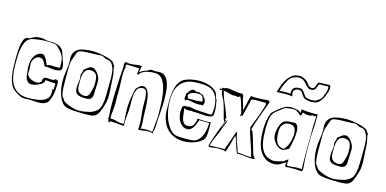

<svg xmlns="http://www.w3.org/2000/svg" viewBox="-74 -1183 3247 1615"><g transform="rotate(15 1549.5 -375.5)"><path d="M387 -203 385 -204Q373 -201 361 -201Q350 -201 339 -202.5Q328 -204 317 -204Q307 -204 297.5 -194.5Q288 -185 288 -171Q288 -170 288.5 -169Q289 -168 289 -166Q282 -155 271 -150Q260 -145 248 -145Q237 -145 222.5 -148.5Q208 -152 194 -159.5Q180 -167 170.5 -179.5Q161 -192 161 -209Q161 -214 162 -219Q163 -224 163 -230Q163 -241 161.5 -252Q160 -263 160 -286Q160 -298 164.5 -310Q169 -322 177 -332Q185 -342 195.5 -348.5Q206 -355 218 -355Q244 -355 257.5 -335.5Q271 -316 279 -293Q282 -293 285 -293.5Q288 -294 292 -294Q310 -294 328.5 -290.5Q347 -287 365 -287Q391 -287 409.5 -292Q428 -297 428 -321Q428 -345 419.5 -365.5Q411 -386 403 -415Q397 -436 391 -450Q385 -464 376.5 -474Q368 -484 354.5 -491Q341 -498 320 -503Q302 -508 279.5 -507Q257 -506 236 -509Q222 -513 212.5 -515Q203 -517 183 -517Q163 -517 151 -514Q139 -511 130 -506.5Q121 -502 113 -497.5Q105 -493 94 -489Q86 -487 79 -486Q72 -485 67 -483Q54 -475 46 -455.5Q38 -436 34 -409.5Q30 -383 28.5 -352Q27 -321 27 -291Q27 -253 28.5 -213.5Q30 -174 36.5 -138.5Q43 -103 56.5 -74Q70 -45 93 -29Q94 -28 103 -21.5Q112 -15 125 -7.5Q138 0 153.5 6Q169 12 184 12Q192 12 200.5 11Q209 10 224 10Q236 10 255.5 12Q275 14 299 14Q319 14 336 11.5Q353 9 368 1Q384 -7 394.5 -27.5Q405 -48 411 -74Q417 -100 419.5 -127.5Q422 -155 422 -178Q422 -203 415 -207.5Q408 -212 394 -212Q389 -212 390 -207.5Q391 -203 387 -203ZM402 -125V-124Q400 -124 398.5 -125.5Q397 -127 394 -127H392Q395 -112 395 -100Q395 -69 381.5 -50Q368 -31 343.5 -20Q319 -9 285 -5Q251 -1 209 -1Q160 -1 127 -19Q94 -37 74 -68.5Q54 -100 45.5 -143.5Q37 -187 37 -239Q37 -268 37.5 -304Q38 -340 43.5 -374.5Q49 -409 61.5 -437.5Q74 -466 98 -480Q109 -486 126.5 -490Q144 -494 161 -496Q178 -498 193 -499.5Q208 -501 214 -502Q243 -502 271.5 -501.5Q300 -501 319 -496Q330 -493 340.5 -482Q351 -471 360 -462Q378 -444 388 -427Q398 -410 402 -392.5Q406 -375 406.5 -356Q407 -337 407 -315Q394 -314 384.5 -313.5Q375 -313 368 -313Q357 -313 348 -314Q339 -315 327 -315Q312 -315 294 -307Q292 -310 286.5 -323.5Q281 -337 273.5 -351.5Q266 -366 256 -377.5Q246 -389 235 -389Q214 -389 197.5 -378.5Q181 -368 169.5 -350.5Q158 -333 152.5 -309.5Q147 -286 147 -260Q147 -239 150 -221Q153 -203 153 -195V-192Q153 -189 154.5 -177Q156 -165 162 -152Q168 -139 179 -128.5Q190 -118 210 -118Q222 -118 237.5 -122Q253 -126 268 -132.5Q283 -139 295 -147.5Q307 -156 312 -164Q315 -169 315 -174Q315 -179 317 -184Q340 -181 360.5 -179.5Q381 -178 404 -178V-167Q404 -156 403.5 -146.5Q403 -137 403 -127Q403 -126 402 -125Z M856 -369Q854 -389 848.5 -407Q843 -425 843 -444V-450Q843 -454 840 -456Q833 -456 831.5 -464Q830 -472 825 -476Q816 -485 795 -493Q774 -501 747 -507.5Q720 -514 690.5 -518Q661 -522 637 -522Q620 -522 605 -520.5Q590 -519 575 -517Q560 -515 542 -510.5Q524 -506 508 -495.5Q492 -485 481 -465.5Q470 -446 470 -415Q470 -407 471 -401.5Q472 -396 472 -391Q472 -348 464.5 -304.5Q457 -261 457 -215Q457 -184 462 -153Q467 -122 476 -95Q485 -68 498.5 -47Q512 -26 529 -15Q541 -7 560.5 -3Q580 1 601 3Q622 5 642 5.5Q662 6 674 6Q683 6 694 6.5Q705 7 716 7Q736 7 754.5 5.5Q773 4 787 -1Q802 -7 812.5 -19.5Q823 -32 830 -47.5Q837 -63 842.5 -80Q848 -97 853 -112Q860 -133 862.5 -155Q865 -177 865 -200Q865 -220 864 -240Q863 -260 861 -281Q859 -304 858.5 -326.5Q858 -349 856 -369ZM653 -8Q638 -8 616 -12.5Q594 -17 573 -24.5Q552 -32 535 -40.5Q518 -49 512 -58Q505 -72 498.5 -78Q492 -84 487.5 -96.5Q483 -109 480 -135.5Q477 -162 477 -217V-337Q477 -351 478 -362.5Q479 -374 481.5 -385.5Q484 -397 488 -410.5Q492 -424 499 -442Q504 -452 508.5 -466.5Q513 -481 519 -486Q529 -493 549.5 -496Q570 -499 595.5 -500Q621 -501 648 -501Q675 -501 699 -503Q704 -504 707.5 -504.5Q711 -505 716 -505Q728 -505 739.5 -497.5Q751 -490 765 -486Q773 -484 779.5 -484Q786 -484 791 -482Q806 -476 816 -461.5Q826 -447 832.5 -427.5Q839 -408 841.5 -385Q844 -362 844 -340Q844 -250 842.5 -194.5Q841 -139 833 -105.5Q825 -72 806.5 -54.5Q788 -37 755 -24Q694 -8 653 -8ZM669 -388Q649 -388 632 -373.5Q615 -359 601 -349V-343Q601 -332 596.5 -322Q592 -312 590 -301Q590 -294 592 -285Q594 -276 594 -267Q592 -249 589 -228.5Q586 -208 586 -188Q586 -170 590.5 -157.5Q595 -145 606 -137Q617 -129 636.5 -125.5Q656 -122 685 -122Q716 -122 727.5 -135Q739 -148 741 -171Q741 -177 741.5 -193.5Q742 -210 743 -228Q744 -246 744.5 -261.5Q745 -277 745 -280Q745 -286 744.5 -291.5Q744 -297 743 -303Q741 -316 733.5 -330.5Q726 -345 715.5 -358Q705 -371 693 -379.5Q681 -388 669 -388ZM598 -225Q598 -251 599 -276Q600 -301 606.5 -320Q613 -339 626.5 -350.5Q640 -362 665 -362Q682 -360 694 -355Q706 -350 713 -338.5Q720 -327 723 -308Q726 -289 726 -260Q726 -242 723.5 -231.5Q721 -221 719 -211Q715 -196 711.5 -183Q708 -170 703 -160.5Q698 -151 689 -145.5Q680 -140 665 -140Q646 -140 628.5 -149.5Q611 -159 606 -173Q601 -183 599.5 -196.5Q598 -210 598 -225Z M1054 17Q1053 11 1052.5 4.5Q1052 -2 1052 -9Q1052 -42 1056.5 -80Q1061 -118 1061 -156Q1061 -166 1060.5 -176Q1060 -186 1060 -197Q1060 -224 1062 -248Q1064 -272 1071 -290.5Q1078 -309 1092 -319.5Q1106 -330 1130 -330Q1148 -330 1155.5 -312.5Q1163 -295 1165.5 -269Q1168 -243 1167.5 -211Q1167 -179 1169 -151Q1171 -118 1175 -88Q1179 -58 1179 -29Q1179 1 1175 16Q1176 17 1181 17H1188Q1208 17 1227 13Q1246 9 1265 9Q1274 9 1283.5 10.5Q1293 12 1302 17Q1306 -2 1310 -24Q1314 -46 1314 -71V-89Q1316 -131 1320.5 -180.5Q1325 -230 1325 -275Q1325 -309 1322.5 -348Q1320 -387 1310 -420Q1300 -453 1280 -475Q1260 -497 1226 -497Q1216 -497 1206 -496Q1196 -495 1186 -495Q1178 -495 1172 -496.5Q1166 -498 1161 -498Q1149 -498 1139 -492Q1129 -486 1118 -481Q1108 -476 1097.5 -473Q1087 -470 1079 -465Q1074 -462 1070.5 -457.5Q1067 -453 1060 -453V-456Q1062 -463 1063.5 -479Q1065 -495 1070 -506Q1065 -507 1060.5 -507.5Q1056 -508 1051 -508Q1032 -508 1011.5 -504Q991 -500 970 -500Q959 -500 949.5 -501.5Q940 -503 930 -505Q923 -500 921 -495Q919 -490 919 -484Q919 -480 919.5 -475Q920 -470 921 -465Q921 -445 918.5 -422.5Q916 -400 915 -376Q913 -319 910 -260.5Q907 -202 907 -142Q907 -111 908 -81Q909 -51 912 -22Q912 -17 909.5 -16Q907 -15 907 -11Q912 -10 913 -5Q914 0 914.5 5.5Q915 11 917 15.5Q919 20 926 20Q930 20 931.5 15Q933 10 938 9L1047 18Q1053 18 1054 17ZM1297 6Q1280 -1 1249 -1Q1233 -1 1218 0Q1203 1 1190 3Q1190 -2 1193.5 -2Q1197 -2 1197 -6V-43Q1197 -52 1196.5 -60.5Q1196 -69 1195 -78Q1193 -101 1192.5 -130Q1192 -159 1190.5 -189Q1189 -219 1186 -247Q1183 -275 1175.5 -297.5Q1168 -320 1155.5 -333.5Q1143 -347 1123 -347Q1116 -347 1107 -343Q1098 -339 1090 -332.5Q1082 -326 1075 -318.5Q1068 -311 1065 -304Q1062 -297 1060 -285Q1058 -273 1056 -262Q1049 -227 1045 -194.5Q1041 -162 1041 -127Q1041 -93 1044 -61Q1047 -29 1047 -18Q1047 -10 1046.5 -3.5Q1046 3 1037 3Q1009 3 983.5 -5.5Q958 -14 926 -14Q926 -49 930.5 -82.5Q935 -116 935 -153Q935 -168 934.5 -183.5Q934 -199 934 -216Q934 -230 934.5 -243Q935 -256 935 -269Q935 -300 933 -330.5Q931 -361 931 -392Q931 -412 933 -431Q935 -450 943 -470Q938 -470 938.5 -467Q939 -464 937 -462Q936 -464 936 -466Q936 -467 935 -468Q935 -474 936.5 -480.5Q938 -487 948 -487Q974 -487 999 -485Q1024 -483 1051 -483Q1051 -481 1051.5 -478.5Q1052 -476 1052 -474Q1052 -463 1049.5 -450.5Q1047 -438 1046 -431Q1047 -430 1048 -430Q1050 -430 1052.5 -431.5Q1055 -433 1058 -433Q1058 -432 1059 -432Q1060 -432 1061 -431.5Q1062 -431 1064 -431Q1064 -432 1065 -433Q1065 -435 1064 -436Q1063 -437 1063 -439Q1069 -445 1079 -452.5Q1089 -460 1104 -466Q1119 -472 1140.5 -476Q1162 -480 1192 -480Q1227 -480 1249.5 -456Q1272 -432 1285.5 -389Q1299 -346 1304 -286.5Q1309 -227 1309 -155V-137Q1309 -132 1309 -128Q1309 -124 1308 -119Q1306 -88 1302.5 -57Q1299 -26 1297 6Z M1697 -243Q1716 -243 1731 -246Q1746 -249 1757 -260Q1761 -273 1761 -299Q1761 -325 1756.5 -351Q1752 -377 1748 -400Q1739 -405 1737.5 -418Q1736 -431 1731 -442Q1726 -457 1711 -470Q1696 -483 1674.5 -492.5Q1653 -502 1627.5 -507.5Q1602 -513 1576 -513Q1549 -513 1524 -509.5Q1499 -506 1478.5 -500Q1458 -494 1443 -486.5Q1428 -479 1421 -472Q1390 -442 1378 -393Q1366 -344 1366 -286V-215Q1366 -168 1378.5 -126.5Q1391 -85 1416.5 -54Q1442 -23 1480.5 -5Q1519 13 1571 13Q1595 13 1619.5 8.5Q1644 4 1666 -4.5Q1688 -13 1705 -23.5Q1722 -34 1733 -46Q1745 -60 1748.5 -84.5Q1752 -109 1752 -135Q1752 -152 1751.5 -169.5Q1751 -187 1751 -202Q1747 -198 1738 -198Q1733 -198 1721.5 -198Q1710 -198 1695.5 -198Q1681 -198 1665 -199Q1649 -200 1636 -202Q1634 -170 1620 -145.5Q1606 -121 1572 -121Q1546 -121 1534.5 -135Q1523 -149 1518 -170Q1513 -191 1511 -214.5Q1509 -238 1503 -258Q1513 -253 1522.5 -251Q1532 -249 1541 -249Q1549 -249 1557 -250Q1565 -251 1572 -251Q1577 -251 1583 -249Q1589 -247 1594 -247L1599 -249Q1625 -248 1650 -245.5Q1675 -243 1697 -243ZM1497 -272Q1495 -272 1493 -272.5Q1491 -273 1489 -273Q1481 -244 1481 -222Q1481 -199 1487 -176Q1493 -153 1504.5 -135Q1516 -117 1533 -105.5Q1550 -94 1572 -94Q1591 -94 1604 -104Q1617 -114 1626 -129Q1635 -144 1641.5 -161.5Q1648 -179 1654 -193Q1659 -192 1662.5 -192Q1666 -192 1670 -192H1706Q1714 -192 1722 -191.5Q1730 -191 1740 -190Q1740 -108 1705 -55Q1693 -40 1683 -31.5Q1673 -23 1660 -18.5Q1647 -14 1628.5 -13Q1610 -12 1581 -12Q1564 -12 1546.5 -12.5Q1529 -13 1509 -15Q1480 -18 1455 -41.5Q1430 -65 1411 -103Q1392 -141 1381.5 -190Q1371 -239 1371 -294Q1371 -362 1391 -401.5Q1411 -441 1440.5 -461.5Q1470 -482 1503.5 -487.5Q1537 -493 1565 -493Q1600 -493 1629 -489.5Q1658 -486 1673 -478Q1748 -440 1748 -321Q1748 -307 1746.5 -292.5Q1745 -278 1740 -264Q1737 -263 1725 -263Q1676 -266 1644.5 -267Q1613 -268 1599 -270Q1585 -272 1572 -275.5Q1559 -279 1545 -279Q1537 -279 1530.5 -277.5Q1524 -276 1518 -276Q1512 -276 1507 -281Q1502 -272 1497 -272ZM1646 -318Q1648 -318 1653 -329Q1658 -340 1658 -345Q1658 -365 1646.5 -380.5Q1635 -396 1624 -409Q1623 -408 1619 -408Q1611 -408 1604 -413.5Q1597 -419 1588 -419Q1584 -419 1580.5 -418.5Q1577 -418 1573 -418Q1563 -418 1557 -422.5Q1551 -427 1541 -427Q1530 -427 1523 -421.5Q1516 -416 1510 -408L1499 -392Q1494 -384 1488 -378Q1489 -377 1489 -368Q1489 -361 1487.5 -354Q1486 -347 1486 -340Q1486 -332 1490.5 -328.5Q1495 -325 1498 -321Q1500 -332 1513 -332Q1530 -332 1557.5 -325.5Q1585 -319 1609 -319Q1633 -319 1640 -323Q1642 -321 1642.5 -319.5Q1643 -318 1646 -318ZM1506 -371Q1506 -379 1513.5 -385.5Q1521 -392 1532.5 -396.5Q1544 -401 1558 -403.5Q1572 -406 1586 -406Q1617 -406 1627 -390Q1637 -374 1637 -348Q1632 -348 1626.5 -348.5Q1621 -349 1617 -349Q1610 -349 1610 -345Q1609 -346 1596 -349V-347Q1596 -346 1597 -346Q1597 -345 1596 -344Q1588 -345 1571.5 -345Q1555 -345 1534 -345Q1514 -345 1512 -344Q1512 -352 1509 -358.5Q1506 -365 1506 -371Z M2164 -40Q2159 -54 2150.5 -85.5Q2142 -117 2132.5 -149Q2123 -181 2114 -205Q2105 -229 2099 -229H2096Q2095 -229 2095 -231Q2115 -300 2139 -365Q2163 -430 2187 -496Q2182 -498 2178 -498Q2174 -498 2174 -502Q2174 -504 2175 -505Q2146 -503 2119 -500.5Q2092 -498 2067 -498Q2056 -498 2045 -499Q2034 -500 2024 -502Q2016 -498 2008.5 -459.5Q2001 -421 1987 -366Q1982 -398 1970 -429.5Q1958 -461 1957 -490Q1952 -491 1950.5 -494Q1949 -497 1948 -502Q1946 -501 1938 -501H1929Q1897 -501 1866.5 -507.5Q1836 -514 1807 -514Q1801 -512 1794 -509Q1787 -506 1780 -506Q1781 -506 1771 -508Q1769 -506 1769 -503V-499Q1769 -497 1768 -496H1761Q1750 -496 1750 -489Q1751 -485 1758 -485Q1761 -485 1764.5 -485.5Q1768 -486 1771 -486H1774Q1775 -468 1780.5 -455Q1786 -442 1792 -430Q1802 -416 1810 -393.5Q1818 -371 1825 -346Q1832 -321 1838 -297Q1844 -273 1849 -256Q1851 -250 1855 -244Q1859 -238 1859 -231Q1859 -226 1851.5 -206Q1844 -186 1832.5 -155.5Q1821 -125 1807.5 -85.5Q1794 -46 1783 -3Q1790 3 1803 3Q1817 3 1832 -0.5Q1847 -4 1864 -4Q1868 -4 1878.5 -3.5Q1889 -3 1900 -2.5Q1911 -2 1919.5 -1Q1928 0 1928 1V5Q1928 8 1930 8Q1933 8 1937 -2Q1941 -12 1945 -25Q1949 -38 1952.5 -50Q1956 -62 1958 -66Q1964 -85 1967.5 -105.5Q1971 -126 1981 -144Q1996 -110 2006.5 -73Q2017 -36 2032 -3Q2037 -3 2041 -3.5Q2045 -4 2050 -4Q2078 -4 2106.5 0.5Q2135 5 2161 5H2174Q2178 5 2181 4.5Q2184 4 2188 3Q2187 -3 2182.5 -7Q2178 -11 2175 -16Q2171 -21 2168.5 -27.5Q2166 -34 2164 -40ZM1991 -148Q1989 -156 1989 -165.5Q1989 -175 1981 -180Q1965 -138 1951 -96Q1937 -54 1922 -12Q1914 -12 1907.5 -12.5Q1901 -13 1894 -13Q1867 -13 1841 -11Q1815 -9 1792 -9Q1805 -58 1826 -100.5Q1847 -143 1862 -193Q1883 -235 1883 -253Q1878 -249 1875.5 -244Q1873 -239 1869.5 -231.5Q1866 -224 1861 -212Q1856 -200 1847 -181L1846 -182Q1846 -183 1849 -191Q1852 -199 1856 -209.5Q1860 -220 1864 -231.5Q1868 -243 1870 -252L1868 -253Q1866 -253 1865 -247Q1862 -251 1862 -257Q1862 -265 1868 -268Q1850 -325 1826.5 -376Q1803 -427 1787 -486Q1812 -484 1831 -477.5Q1850 -471 1873 -466Q1872 -467 1871 -467.5Q1870 -468 1869 -469H1895Q1902 -469 1907 -467Q1912 -465 1914 -465Q1919 -465 1924 -469.5Q1929 -474 1936 -474Q1950 -444 1959.5 -409Q1969 -374 1979 -339Q1978 -334 1976.5 -329.5Q1975 -325 1975 -318V-315Q1982 -315 1982 -319.5Q1982 -324 1987 -328Q1988 -318 1994 -318Q2021 -437 2027 -448L2026 -452Q2026 -471 2039 -475Q2052 -479 2069 -479Q2091 -479 2113 -478.5Q2135 -478 2155 -478H2156Q2159 -478 2159 -467Q2159 -458 2152.5 -435.5Q2146 -413 2135.5 -383Q2125 -353 2111 -317.5Q2097 -282 2083 -246Q2088 -216 2097.5 -186.5Q2107 -157 2117.5 -127Q2128 -97 2138 -66.5Q2148 -36 2154 -4Q2122 -5 2094 -8.5Q2066 -12 2035 -13Q2027 -45 2013 -79Q1999 -113 1991 -148Z M2350 -614 2351 -621Q2351 -640 2366.5 -648.5Q2382 -657 2396 -657Q2400 -657 2408 -655L2411 -654Q2419 -653 2424.5 -644Q2430 -635 2437 -624Q2444 -613 2454.5 -603Q2465 -593 2482 -590Q2497 -587 2504.5 -586Q2512 -585 2520 -585Q2524 -585 2528.5 -585.5Q2533 -586 2541 -587L2558 -589Q2576 -595 2588.5 -607Q2601 -619 2610.5 -634.5Q2620 -650 2627 -667.5Q2634 -685 2640 -702L2641 -705Q2646 -725 2646 -737Q2646 -748 2642.5 -755.5Q2639 -763 2630 -763Q2629 -763 2628 -762.5Q2627 -762 2625 -762L2542 -759Q2536 -754 2532.5 -744Q2529 -734 2525.5 -724.5Q2522 -715 2517 -707.5Q2512 -700 2503 -700H2502Q2500 -700 2498.5 -699.5Q2497 -699 2495 -699Q2481 -700 2472 -707.5Q2463 -715 2455 -727Q2439 -748 2417 -759.5Q2395 -771 2372 -771Q2335 -771 2310 -752.5Q2285 -734 2268 -708Q2251 -682 2240.5 -652.5Q2230 -623 2223 -601L2220 -591H2231Q2245 -591 2261.5 -592Q2278 -593 2298 -593Q2312 -593 2324.5 -592.5Q2337 -592 2344 -590L2356 -588L2355 -592L2354 -607Q2354 -609 2352 -611Q2350 -613 2350 -614ZM2371 -756Q2397 -756 2412 -744.5Q2427 -733 2438.5 -719.5Q2450 -706 2462 -695Q2474 -684 2494 -684Q2511 -684 2520 -690.5Q2529 -697 2533.5 -706Q2538 -715 2541 -725.5Q2544 -736 2550 -745L2623 -747V-745Q2625 -747 2627 -747Q2631 -747 2631 -736Q2631 -728 2629.5 -718Q2628 -708 2626 -699Q2624 -690 2621.5 -684Q2619 -678 2618 -678L2617 -681Q2612 -661 2607 -650.5Q2602 -640 2595.5 -633Q2589 -626 2580 -620.5Q2571 -615 2558 -606L2555 -604L2519 -600Q2512 -600 2505.5 -601Q2499 -602 2485 -605Q2468 -608 2460 -619Q2452 -630 2444.5 -641.5Q2437 -653 2427 -662.5Q2417 -672 2396 -672Q2387 -672 2376.5 -670Q2366 -668 2356.5 -662Q2347 -656 2341 -644Q2335 -632 2335 -612Q2335 -607 2336 -606Q2327 -607 2316 -607.5Q2305 -608 2294 -608Q2278 -608 2264 -607.5Q2250 -607 2241 -607Q2245 -622 2252 -640.5Q2259 -659 2267.5 -677Q2276 -695 2285.5 -710Q2295 -725 2303 -731Q2317 -742 2334 -749Q2351 -756 2371 -756ZM2595 -185V-230Q2595 -239 2595.5 -252.5Q2596 -266 2596 -284V-304Q2597 -334 2598.5 -352Q2600 -370 2601 -387Q2602 -404 2602.5 -425.5Q2603 -447 2603 -483Q2603 -487 2602 -493.5Q2601 -500 2596 -500Q2594 -500 2593.5 -497.5Q2593 -495 2591 -495Q2559 -495 2523 -497Q2487 -499 2462 -504Q2460 -496 2460 -491V-480Q2460 -472 2459 -471Q2445 -488 2419.5 -492.5Q2394 -497 2363 -498Q2360 -498 2357.5 -496.5Q2355 -495 2352 -495Q2347 -495 2337.5 -492.5Q2328 -490 2312 -481Q2296 -472 2273.5 -454.5Q2251 -437 2220 -407Q2214 -390 2210.5 -380Q2207 -370 2206 -368Q2202 -353 2199 -335Q2196 -319 2194 -296.5Q2192 -274 2192 -245Q2192 -197 2200.5 -152.5Q2209 -108 2228 -74Q2247 -40 2278 -19.5Q2309 1 2354 1Q2372 1 2384.5 -3Q2397 -7 2408 -13.5Q2419 -20 2429.5 -27Q2440 -34 2454 -40Q2453 -32 2451.5 -26Q2450 -20 2450 -12Q2450 -8 2452.5 -5.5Q2455 -3 2457 0Q2474 -4 2511 -4Q2531 -4 2551.5 -3Q2572 -2 2592 0Q2603 -5 2603 -16Q2603 -45 2601 -61.5Q2599 -78 2599 -80V-81V-80Q2597 -105 2596 -131.5Q2595 -158 2595 -185ZM2592 -302Q2592 -280 2591.5 -264Q2591 -248 2591 -234.5Q2591 -221 2590.5 -208Q2590 -195 2590 -178Q2590 -138 2590.5 -98.5Q2591 -59 2592 -17Q2577 -20 2562 -20Q2541 -20 2520.5 -17Q2500 -14 2477 -14Q2470 -14 2465.5 -16Q2461 -18 2461 -26Q2461 -34 2462.5 -42.5Q2464 -51 2464 -59Q2464 -68 2463 -69Q2451 -62 2440.5 -53.5Q2430 -45 2419 -37Q2417 -37 2417.5 -39.5Q2418 -42 2416 -42Q2414 -39 2405.5 -36Q2397 -33 2385.5 -30.5Q2374 -28 2361.5 -26Q2349 -24 2339 -24Q2328 -24 2321 -27.5Q2314 -31 2309 -31Q2274 -41 2254.5 -66.5Q2235 -92 2225 -125.5Q2215 -159 2212.5 -197Q2210 -235 2210 -270Q2210 -280 2210.5 -296Q2211 -312 2213 -329.5Q2215 -347 2218 -363.5Q2221 -380 2227 -391Q2239 -415 2266 -434.5Q2293 -454 2317 -474Q2321 -477 2330.5 -479.5Q2340 -482 2352 -483.5Q2364 -485 2375.5 -486Q2387 -487 2395 -487Q2403 -487 2414 -484.5Q2425 -482 2425 -480L2424 -477Q2434 -477 2444.5 -466Q2455 -455 2466 -449Q2472 -455 2474 -464Q2476 -473 2479 -481Q2507 -470 2530 -470Q2551 -470 2564 -480Q2569 -478 2574.5 -476Q2580 -474 2585 -474Q2589 -474 2587.5 -478.5Q2586 -483 2590 -483Q2595 -481 2595 -466Q2595 -445 2593 -423.5Q2591 -402 2591 -380Q2591 -357 2591.5 -337.5Q2592 -318 2592 -302ZM2349 -368Q2337 -363 2327.5 -349Q2318 -335 2311.5 -317Q2305 -299 2301.5 -280Q2298 -261 2298 -246Q2298 -220 2308 -199Q2318 -178 2332 -163.5Q2346 -149 2361 -141Q2376 -133 2387 -133Q2403 -133 2417 -141Q2431 -149 2445 -156V-149H2444Q2444 -151 2448 -165.5Q2452 -180 2457 -202.5Q2462 -225 2466 -253Q2470 -281 2470 -311Q2470 -335 2463.5 -353Q2457 -371 2440 -379Q2411 -378 2389.5 -377Q2368 -376 2349 -368ZM2402 -144Q2376 -145 2360.5 -155Q2345 -165 2336 -182.5Q2327 -200 2324 -224Q2321 -248 2321 -277Q2321 -314 2340 -336.5Q2359 -359 2395 -359Q2427 -359 2440.5 -340Q2454 -321 2454 -289V-278Q2454 -269 2453 -266Q2449 -228 2436 -196Q2423 -164 2402 -144Z M3065 -369Q3063 -389 3057.5 -407Q3052 -425 3052 -444V-450Q3052 -454 3049 -456Q3042 -456 3040.5 -464Q3039 -472 3034 -476Q3025 -485 3004 -493Q2983 -501 2956 -507.5Q2929 -514 2899.5 -518Q2870 -522 2846 -522Q2829 -522 2814 -520.5Q2799 -519 2784 -517Q2769 -515 2751 -510.5Q2733 -506 2717 -495.5Q2701 -485 2690 -465.5Q2679 -446 2679 -415Q2679 -407 2680 -401.5Q2681 -396 2681 -391Q2681 -348 2673.5 -304.5Q2666 -261 2666 -215Q2666 -184 2671 -153Q2676 -122 2685 -95Q2694 -68 2707.5 -47Q2721 -26 2738 -15Q2750 -7 2769.5 -3Q2789 1 2810 3Q2831 5 2851 5.5Q2871 6 2883 6Q2892 6 2903 6.5Q2914 7 2925 7Q2945 7 2963.5 5.5Q2982 4 2996 -1Q3011 -7 3021.5 -19.5Q3032 -32 3039 -47.5Q3046 -63 3051.5 -80Q3057 -97 3062 -112Q3069 -133 3071.5 -155Q3074 -177 3074 -200Q3074 -220 3073 -240Q3072 -260 3070 -281Q3068 -304 3067.5 -326.5Q3067 -349 3065 -369ZM2862 -8Q2847 -8 2825 -12.5Q2803 -17 2782 -24.5Q2761 -32 2744 -40.5Q2727 -49 2721 -58Q2714 -72 2707.5 -78Q2701 -84 2696.5 -96.5Q2692 -109 2689 -135.5Q2686 -162 2686 -217V-337Q2686 -351 2687 -362.5Q2688 -374 2690.5 -385.5Q2693 -397 2697 -410.5Q2701 -424 2708 -442Q2713 -452 2717.5 -466.5Q2722 -481 2728 -486Q2738 -493 2758.5 -496Q2779 -499 2804.5 -500Q2830 -501 2857 -501Q2884 -501 2908 -503Q2913 -504 2916.5 -504.5Q2920 -505 2925 -505Q2937 -505 2948.5 -497.5Q2960 -490 2974 -486Q2982 -484 2988.5 -484Q2995 -484 3000 -482Q3015 -476 3025 -461.5Q3035 -447 3041.5 -427.5Q3048 -408 3050.5 -385Q3053 -362 3053 -340Q3053 -250 3051.5 -194.5Q3050 -139 3042 -105.5Q3034 -72 3015.5 -54.5Q2997 -37 2964 -24Q2903 -8 2862 -8ZM2878 -388Q2858 -388 2841 -373.5Q2824 -359 2810 -349V-343Q2810 -332 2805.5 -322Q2801 -312 2799 -301Q2799 -294 2801 -285Q2803 -276 2803 -267Q2801 -249 2798 -228.5Q2795 -208 2795 -188Q2795 -170 2799.5 -157.5Q2804 -145 2815 -137Q2826 -129 2845.5 -125.5Q2865 -122 2894 -122Q2925 -122 2936.5 -135Q2948 -148 2950 -171Q2950 -177 2950.5 -193.5Q2951 -210 2952 -228Q2953 -246 2953.5 -261.5Q2954 -277 2954 -280Q2954 -286 2953.5 -291.5Q2953 -297 2952 -303Q2950 -316 2942.5 -330.5Q2935 -345 2924.5 -358Q2914 -371 2902 -379.5Q2890 -388 2878 -388ZM2807 -225Q2807 -251 2808 -276Q2809 -301 2815.5 -320Q2822 -339 2835.5 -350.5Q2849 -362 2874 -362Q2891 -360 2903 -355Q2915 -350 2922 -338.5Q2929 -327 2932 -308Q2935 -289 2935 -260Q2935 -242 2932.5 -231.5Q2930 -221 2928 -211Q2924 -196 2920.5 -183Q2917 -170 2912 -160.5Q2907 -151 2898 -145.5Q2889 -140 2874 -140Q2855 -140 2837.5 -149.5Q2820 -159 2815 -173Q2810 -183 2808.5 -196.5Q2807 -210 2807 -225Z"/></g></svg>

Font: Londrina Sketch
Style: Regular
Weight: 400
Designer: Marcelo Magalhaes
Foundry: Marcelo Magalhães
Version: Version 1.002